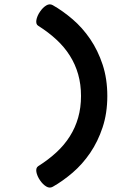

<svg xmlns="http://www.w3.org/2000/svg" viewBox="-20 -666 640 884"><path d="M223.1 193.8Q208.5 202.1 192.9 192.6Q177.2 183.1 164.6 164.6Q157.7 154.8 153.3 144.5Q148.9 134.3 147.5 125.5Q146 116.7 147.9 109.9Q149.9 103 155.8 99.1Q203.1 69.3 239.7 35.4Q276.4 1.5 301.5 -38.3Q326.7 -78.1 339.8 -124.3Q353 -170.4 353 -224.1Q353 -277.8 339.8 -324Q326.7 -370.1 301.5 -409.9Q276.4 -449.7 239.7 -483.6Q203.1 -517.6 155.8 -547.4Q149.9 -550.8 147.9 -557.9Q146 -564.9 147.5 -573.7Q148.9 -582.5 153.3 -592.8Q157.7 -603 164.6 -612.8Q177.2 -631.3 192.9 -640.9Q208.5 -650.4 223.1 -642.1Q269.5 -615.7 314.7 -576.9Q359.9 -538.1 395.3 -486.1Q430.7 -434.1 452.4 -368.7Q474.1 -303.2 474.1 -224.1Q474.1 -145 452.4 -79.6Q430.7 -14.2 395.3 37.8Q359.9 89.8 314.7 128.7Q269.5 167.5 223.1 193.8Z"/></svg>

Font: Courier Prime
Style: Bold
Weight: 700
Monospace: yes
Designer: Alan Dague-Greene
Foundry: Quote-Unquote Apps
Version: Version 1.202